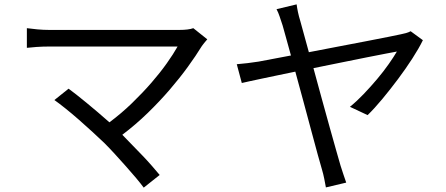

<svg xmlns="http://www.w3.org/2000/svg" viewBox="-20 -814 2040 879"><path d="M929 -634Q913 -616 904 -603Q877 -559 840 -508Q803 -457 757 -403.5Q711 -350 656.5 -297Q602 -244 540 -197Q562 -174 586 -149.5Q610 -125 633 -101Q656 -77 676 -54Q696 -31 711 -13L638 45Q624 26 603 1Q582 -24 557.5 -51.5Q533 -79 507.5 -107Q482 -135 458 -159Q435 -181 404 -209.5Q373 -238 341 -266Q309 -294 279 -318Q249 -342 229 -356L294 -408Q308 -398 329.5 -381Q351 -364 376 -343.5Q401 -323 428 -300Q455 -277 481 -254Q536 -295 584.5 -342Q633 -389 673 -435Q713 -481 743.5 -524Q774 -567 793 -601H205Q176 -601 147 -599Q118 -597 103 -595V-685Q124 -682 151.5 -679.5Q179 -677 205 -677H801Q843 -677 865 -685Z M1916 -630Q1898 -593 1868 -546.5Q1838 -500 1802.5 -452.5Q1767 -405 1730.5 -361Q1694 -317 1663 -287L1582 -325Q1613 -350 1645 -383.5Q1677 -417 1706.5 -452Q1736 -487 1759.5 -520.5Q1783 -554 1797 -578Q1786 -576 1749 -569Q1712 -562 1659.5 -551.5Q1607 -541 1543 -528Q1479 -515 1415 -502Q1433 -435 1452.5 -364.5Q1472 -294 1489 -232.5Q1506 -171 1519.5 -124Q1533 -77 1539 -56Q1544 -40 1551.5 -17.5Q1559 5 1565 22L1472 44Q1469 27 1464.5 4.5Q1460 -18 1454 -38Q1448 -57 1435 -105Q1422 -153 1405 -216Q1388 -279 1369 -350Q1350 -421 1332 -486Q1289 -477 1250 -469Q1211 -461 1178.5 -454Q1146 -447 1122.5 -442Q1099 -437 1087 -434L1064 -520Q1090 -522 1113.5 -525Q1137 -528 1164 -532L1312 -560Q1298 -609 1288.5 -645Q1279 -681 1274 -697Q1266 -721 1260 -739Q1254 -757 1246 -772L1338 -794Q1340 -778 1344 -759Q1348 -740 1355 -717L1394 -575Q1458 -587 1526.5 -600.5Q1595 -614 1654.5 -625Q1714 -636 1757 -645Q1800 -654 1815 -657Q1826 -659 1838.5 -662.5Q1851 -666 1860 -671Z"/></svg>

Font: SpoqaHanSansJP-Regular
Style: Regular
Weight: 400
Designer: [Source Han Sans]
Ryoko NISHIZUKA  (kana & ideographs); Paul D. Hunt (Latin, Greek & Cyrillic); Wenlong ZHANG  (bopomofo
Foundry: Spoqa (http://bi.spoqa.com)
Version: Version 1.002.20150607